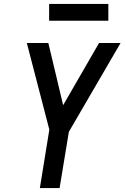

<svg xmlns="http://www.w3.org/2000/svg" viewBox="-20 -953 631 973"><path d="M182 0H282L329 -285L591 -735H482L300 -420L225 -735H116L230 -296ZM229 -848H529V-933H229Z"/></svg>

Font: Iosevka Sparkle Medium Oblique
Style: Regular
Weight: 500
Italic angle: -9°
Designer: Belleve Invis
Foundry: Belleve Invis
Version: Version 4.5.0; ttfautohint (v1.8.3)